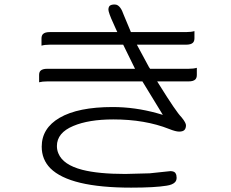

<svg xmlns="http://www.w3.org/2000/svg" viewBox="-20 -798 1040 863"><path d="M486.3 -316.9Q331.1 -316.9 248 -268.6Q167.5 -221.7 167.5 -138.7Q167.5 -81.1 206.5 -41.5Q293.9 45.4 569.3 45.4Q675.8 45.4 729 36.6Q754.9 32.7 766.1 21.5Q773.9 13.7 773.9 1Q773.9 -3.9 772.5 -11.7Q771 -16.6 769.3 -18.8Q767.6 -21 767.1 -22Q760.3 -28.8 745.6 -28.8L652.8 -19L543 -16.1Q422.9 -16.1 350.1 -34.7Q263.7 -57.1 242.7 -107.9Q235.8 -123.5 235.8 -141.6Q235.8 -201.2 309.6 -231.9Q378.9 -261.2 489.3 -261.2Q631.8 -261.2 740.2 -218.3Q769.5 -206.5 785.2 -206.5Q801.8 -206.5 808.8 -213.6Q815.9 -220.7 815.9 -235.4Q815.9 -239.7 811.5 -248.5Q807.1 -257.3 795.4 -271.5Q772 -294.9 696.3 -416.5L686.5 -432.1H827.1Q849.1 -432.1 857.9 -440.9Q864.7 -447.8 864.7 -460.9V-493.2Q849.6 -488.8 827.1 -488.8H654.8L649.4 -496.6L595.2 -597.2H816.4Q838.4 -597.2 847.2 -606Q854 -612.8 854 -626V-658.2Q838.9 -653.8 816.4 -653.8H568.4L536.1 -731Q522.5 -771.5 502.4 -776.9Q499 -777.8 495.1 -777.8Q479.5 -777.8 472.7 -771.5Q467.3 -765.6 467.3 -753.9Q467.3 -751.5 468.8 -745.6Q474.6 -723.6 500.5 -668.5L507.3 -653.8H204.1Q182.1 -653.8 173.3 -645Q166.5 -638.2 166.5 -625V-592.8Q181.6 -597.2 204.1 -597.2H533.7L586.9 -488.8H192.4Q170.9 -488.8 162.1 -480Q155.8 -473.6 155.8 -460.9V-428.2Q170.4 -432.1 192.4 -432.1H620.1L711.9 -281.7L686.5 -289.1Q586.4 -316.9 486.3 -316.9Z"/></svg>

Font: YuPearl-ExtraLight
Style: ExtraLight
Weight: 200
Designer: Max Yao
Foundry: Max-Everyday
Version: Version 1.011; ttfautohint (v1.8.3)